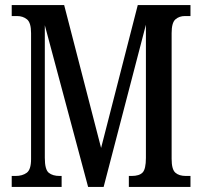

<svg xmlns="http://www.w3.org/2000/svg" viewBox="-20 -734 794 754"><path d="M26 0V-43H41Q68 -43 85 -55.5Q102 -68 102 -109V-604Q102 -645 86 -658Q70 -671 47 -671H26V-714H232L377 -153L521 -714H728V-671H706Q684 -671 669 -658Q654 -645 654 -604V-110Q654 -69 668.5 -56Q683 -43 710 -43H728V0H486V-43H497Q527 -43 540 -56.5Q553 -70 553 -114V-637L387 0H326L156 -635V-114Q156 -68 171.5 -55.5Q187 -43 214 -43H222V0Z"/></svg>

Font: Noto Serif ExtraCondensed Medium
Style: Regular
Weight: 500
Width: 2
Designer: Monotype Design Team
Foundry: Monotype Imaging Inc.
Version: Version 2.015